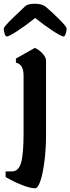

<svg xmlns="http://www.w3.org/2000/svg" viewBox="-76 -826 376 1026"><path d="M50 -113V-422Q50 -483 9 -491V-513L110 -570Q132 -561 151 -540.5Q170 -520 170 -502V-106Q170 -28 161 39.5Q152 107 139 143.5Q126 180 112 180Q87 180 47.5 165Q8 150 -19 135L-46 120V90H-12Q23 90 36.5 44Q50 -2 50 -113ZM277 -652Q271 -631 264 -631Q252 -631 205.5 -661.5Q159 -692 112 -730Q65 -692 18.5 -661.5Q-28 -631 -40 -631Q-47 -631 -51.5 -647Q-56 -663 -56 -670.5Q-56 -678 -47.5 -688Q-39 -698 -25 -712.5Q-11 -727 3 -740Q45 -779 58.5 -792.5Q72 -806 109.5 -806Q147 -806 167 -791Q198 -765 239 -724.5Q280 -684 280 -673.5Q280 -663 277 -652Z"/></svg>

Font: Pirata One
Style: Regular
Weight: 400
Designer: Rodrigo Fuenzalida, Nicolas Massi
Foundry: Rodrigo Fuenzalida, Nicolas Massi
Version: Version 1.001